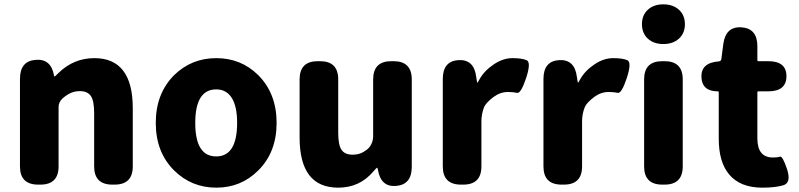

<svg xmlns="http://www.w3.org/2000/svg" viewBox="-20 -851 3683 885"><path d="M156 0Q72 0 72 -84V-487Q72 -569 143 -575Q215 -582 229 -503Q230 -498 231.5 -498Q233 -498 250 -515Q320 -583 415 -583Q592 -583 592 -352V-84Q592 0 508 0H498Q414 0 414 -84V-330Q414 -387 398.5 -409Q383 -431 348 -431Q320 -431 297 -418Q278 -407 267 -396Q250 -380 250 -357V-84Q250 0 166 0Z M783 -65Q698 -149 698 -284.5Q698 -420 783 -505Q863 -583 977 -583Q1091 -583 1170 -505Q1255 -420 1255 -284.5Q1255 -149 1170 -65Q1091 14 977 14Q863 14 783 -65ZM1073 -285Q1073 -358 1050 -397Q1025 -439 977 -439Q880 -439 880 -284.5Q880 -130 976.5 -130Q1073 -130 1073 -285Z M1539 14Q1361 14 1361 -217V-485Q1361 -569 1445 -569H1455Q1539 -569 1539 -485V-239Q1539 -182 1554.5 -160Q1570 -138 1605 -138Q1635 -138 1656 -151Q1677 -164 1684 -174Q1700 -196 1700 -223V-485Q1700 -569 1784 -569H1794Q1878 -569 1878 -485V-82Q1878 0 1806 6Q1735 12 1722 -69Q1720 -78 1718 -78Q1716 -78 1702 -62Q1639 14 1539 14Z M2105 0Q2021 0 2021 -84V-487Q2021 -569 2093 -574Q2165 -578 2175 -497L2178 -478Q2179 -470 2180.5 -470Q2182 -470 2190 -485Q2212 -525 2257 -555Q2299 -583 2342.5 -583Q2386 -583 2407.5 -573.5Q2429 -564 2405 -491Q2381 -419 2363.5 -423Q2346 -427 2321 -427Q2286 -427 2255 -404Q2219 -377 2211 -356Q2199 -325 2199 -292V-84Q2199 0 2115 0Z M2569 0Q2485 0 2485 -84V-487Q2485 -569 2557 -574Q2629 -578 2639 -497L2642 -478Q2643 -470 2644.5 -470Q2646 -470 2654 -485Q2676 -525 2721 -555Q2763 -583 2806.5 -583Q2850 -583 2871.5 -573.5Q2893 -564 2869 -491Q2845 -419 2827.5 -423Q2810 -427 2785 -427Q2750 -427 2719 -404Q2683 -377 2675 -356Q2663 -325 2663 -292V-84Q2663 0 2579 0Z M3033 0Q2949 0 2949 -84V-485Q2949 -569 3033 -569H3043Q3127 -569 3127 -485V-84Q3127 0 3043 0ZM3037.5 -648Q2993 -648 2966 -673Q2939 -698 2939 -739.5Q2939 -781 2966 -806Q2993 -831 3037.5 -831Q3082 -831 3109.5 -806Q3137 -781 3137 -739.5Q3137 -698 3109.5 -673Q3082 -648 3037.5 -648Z M3494 14Q3391 14 3340 -48Q3293 -105 3293 -211V-425Q3293 -430 3288 -430Q3216 -430 3213 -496Q3211 -562 3293 -568Q3304 -569 3305 -579L3314 -648Q3325 -730 3398 -725Q3471 -720 3471 -638V-574Q3471 -569 3476 -569H3521Q3605 -569 3605 -500Q3605 -430 3521 -430H3476Q3471 -430 3471 -425V-213Q3471 -125 3543 -125Q3564 -125 3575.5 -129Q3587 -133 3608 -71Q3628 -8 3590.5 3Q3553 14 3494 14Z"/></svg>

Font: Resource Han Rounded KR Heavy
Style: Regular
Weight: 900
Designer: Cyano Hao (round all glyphs); Ryoko NISHIZUKA 西塚涼子 (kana, bopomofo & ideographs); Paul D. Hunt (Latin, Greek & Cyrillic)
Foundry: Cyano Hao
Version: 0.990